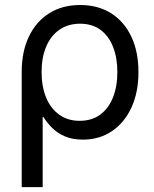

<svg xmlns="http://www.w3.org/2000/svg" viewBox="-20 -558 626 782"><path d="M68.4 204.1V-264.6Q68.4 -348.1 97.9 -409.4Q127.4 -470.7 180.9 -504.2Q234.4 -537.6 306.2 -537.6Q378.9 -537.6 432.1 -504.2Q485.4 -470.7 514.6 -409.4Q543.9 -348.1 543.9 -264.2Q543.9 -182.1 515.4 -120.1Q486.8 -58.1 435.8 -23.7Q384.8 10.7 317.4 10.7Q274.9 10.7 244.1 -2.7Q213.4 -16.1 192.4 -37.1Q171.4 -58.1 157.2 -81.1H153.8V204.1ZM304.2 -65.9Q353.5 -65.9 387.7 -90.8Q421.9 -115.7 439.9 -160.6Q458 -205.6 458 -264.6Q458 -322.8 440.4 -367.2Q422.9 -411.6 389.2 -436.5Q355.5 -461.4 306.2 -461.4Q257.3 -461.4 222.2 -437Q187 -412.6 168.2 -368.4Q149.4 -324.2 149.4 -264.6Q149.4 -205.1 168 -160.4Q186.5 -115.7 221.4 -90.8Q256.3 -65.9 304.2 -65.9Z"/></svg>

Font: Inter 24pt
Style: Regular
Weight: 400
Designer: Rasmus Andersson
Foundry: rsms
Version: Version 4.001;git-66647c0bb